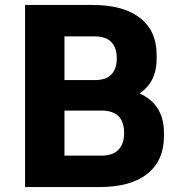

<svg xmlns="http://www.w3.org/2000/svg" viewBox="-20 -756 732 781"><path d="M384.8 4.9H82V-735.8H356Q481.9 -735.8 549.6 -683.1Q617.2 -630.4 617.2 -532.2V-517.1Q617.2 -422.4 547.9 -376Q647 -330.6 647 -215.8V-202.1Q647 -103 579.3 -49.1Q511.7 4.9 384.8 4.9ZM366.2 -607.9H242.2V-430.2H366.2Q410.6 -430.2 432.9 -453.1Q455.1 -476.1 455.1 -518.1Q455.1 -561 433.1 -584.5Q411.1 -607.9 366.2 -607.9ZM393.1 -306.2H242.2V-123H393.1Q438.5 -123 461.7 -146.7Q484.9 -170.4 484.9 -214.8Q484.9 -306.2 393.1 -306.2Z"/></svg>

Font: Sora
Style: Bold
Weight: 700
Designer: Jonathan Barnbrook, Julián Moncada
Foundry: Barnbrook Fonts
Version: Version 2.000